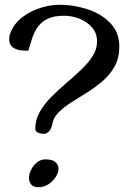

<svg xmlns="http://www.w3.org/2000/svg" viewBox="-20 -761 528 795"><path d="M163.1 -207Q147.5 -207 136.7 -212.2Q126 -217.3 126 -227.1Q126 -264.6 144.5 -297.4Q163.1 -330.1 192.1 -359.4Q221.2 -388.7 253.9 -416.5Q286.6 -444.3 315.7 -471.9Q344.7 -499.5 363.3 -528.3Q381.8 -557.1 381.8 -588.9Q381.8 -623.5 361.1 -647.5Q340.3 -671.4 308.8 -683.6Q277.3 -695.8 245.1 -695.8Q200.7 -695.8 174.6 -681.9Q148.4 -668 134 -646Q119.6 -624 112.1 -598.9Q104.5 -573.7 97.2 -550.8L76.2 -551.8Q50.8 -552.7 34.4 -564Q18.1 -575.2 18.1 -599.1Q18.1 -605 19 -611.3Q20 -617.7 22.9 -624Q38.6 -664.6 73.2 -690.4Q107.9 -716.3 148.9 -728.8Q189.9 -741.2 225.1 -741.2Q287.6 -741.2 344.7 -721.9Q401.9 -702.6 438 -664.1Q474.1 -625.5 474.1 -567.9Q474.1 -521.5 455.1 -486.8Q436 -452.1 405.5 -425.8Q375 -399.4 340.3 -377.9Q305.7 -356.4 273.9 -336.2Q242.2 -315.9 220.7 -293.7Q199.2 -271.5 195.8 -243.2Q190.9 -223.6 181.2 -215.3Q171.4 -207 163.1 -207ZM139.2 14.2Q118.2 14.2 109.1 2.7Q100.1 -8.8 100.1 -23.9Q100.1 -40.5 108.9 -58.3Q117.7 -76.2 133.1 -88.6Q148.4 -101.1 168 -101.1Q197.3 -101.1 209.7 -89.6Q222.2 -78.1 222.2 -63Q222.2 -45.9 210.7 -28.1Q199.2 -10.3 180.4 2Q161.6 14.2 139.2 14.2Z"/></svg>

Font: Norican
Style: Regular
Weight: 400
Designer: Vernon Adams
Foundry: Vernon Adams
Version: Version 1.100; ttfautohint (v1.8.4.7-5d5b);gftools[0.9.33]